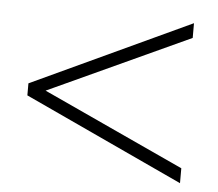

<svg xmlns="http://www.w3.org/2000/svg" viewBox="-40 -498 604 532"><g transform="rotate(5 262.0 -231.5)"><path d="M70.5 -224.5V-238.5L479 -50V-8.5L36.5 -214V-247.5L479 -453.5V-412.5Z"/></g></svg>

Font: Newsreader Light
Style: Regular
Weight: 300
Designer: Hugues Gentile
Foundry: Production Type
Version: Version 1.003